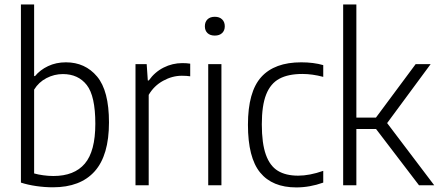

<svg xmlns="http://www.w3.org/2000/svg" viewBox="-20 -828 1960 858"><path d="M73.5 -12V-808H132.5V-488H136.5Q159 -515.5 194.8 -532.5Q230.5 -549.5 274.5 -549.5Q360.5 -549.5 413.8 -486Q467 -422.5 467 -281Q467 -134 403.2 -62.5Q339.5 9 216.5 9Q180 9 142 3.5Q104 -2 73.5 -12ZM406 -275Q406 -399 367.8 -448Q329.5 -497 261 -497Q222.5 -497 187.8 -479Q153 -461 132.5 -427.5V-53Q149.5 -48 172.8 -44.8Q196 -41.5 218.5 -41.5Q312 -41.5 359 -96.8Q406 -152 406 -275Z M585.5 -541.5H635.5L640.5 -468.5H645Q671.5 -506 711 -526Q750.5 -546 795 -546Q814 -546 830 -543.5V-487Q814.5 -489.5 792.5 -489.5Q750 -489.5 709 -467Q668 -444.5 644.5 -404V0H585.5Z M910.5 0V-541.5H969.5V0ZM895.5 -710.5Q895.5 -730 907.2 -741.5Q919 -753 940 -753Q960.5 -753 972.5 -741.5Q984.5 -730 984.5 -710.5Q984.5 -691.5 972.5 -680.2Q960.5 -669 940 -669Q919 -669 907.2 -680.2Q895.5 -691.5 895.5 -710.5Z M1088 -270.5Q1088 -418 1147.5 -483.8Q1207 -549.5 1326 -549.5Q1381 -549.5 1424.5 -537V-484.5Q1375.5 -497.5 1331.5 -497.5Q1268 -497.5 1228.5 -476.2Q1189 -455 1169.5 -406Q1150 -357 1150 -272.5Q1150 -187.5 1168 -137Q1186 -86.5 1221.5 -64.8Q1257 -43 1312.5 -43Q1363 -43 1424.5 -64.5V-12Q1364.5 9.5 1304 9.5Q1197 9.5 1142.5 -57Q1088 -123.5 1088 -270.5Z M1852.5 0 1660.5 -251.5H1572.5V0H1513.5V-808H1572.5V-302.5H1660L1837.5 -541.5H1904.5L1710 -278L1920.5 0Z"/></svg>

Font: Encode Sans Semi Condensed Light
Style: Regular
Weight: 300
Width: 4
Designer: Multiple Designers
Foundry: Impallari Type
Version: Version 2.000